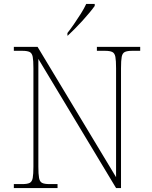

<svg xmlns="http://www.w3.org/2000/svg" viewBox="-20 -951 771 971"><path d="M50 0V-20H93Q118 -20 130 -26Q142 -32 145.5 -51Q149 -70 149 -108V-606Q149 -645 145.5 -663.5Q142 -682 130 -688Q118 -694 93 -694H50V-714H170L567 -55V-606Q567 -645 563.5 -663.5Q560 -682 548 -688Q536 -694 511 -694H470V-714H689V-694H648Q623 -694 611 -688Q599 -682 595.5 -663.5Q592 -645 592 -606V0H567L174 -653V-108Q174 -70 177.5 -51Q181 -32 193 -26Q205 -20 230 -20H271V0ZM321 -784Q336 -803 354 -829Q372 -855 389 -882Q406 -909 416 -931H459V-921Q450 -908 433.5 -888Q417 -868 397 -846Q377 -824 357.5 -804.5Q338 -785 323 -771H321Z"/></svg>

Font: Noto Serif Hebrew Thin
Style: Regular
Weight: 250
Version: Version 2.003